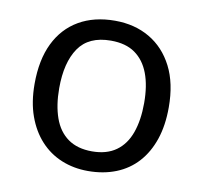

<svg xmlns="http://www.w3.org/2000/svg" viewBox="-67 -617 739 699"><g transform="rotate(10 302.5 -268.0)"><path d="M551 -269Q551 -202 533.5 -150.5Q516 -99 483.5 -63Q451 -27 404.5 -8.5Q358 10 301 10Q248 10 203 -8.5Q158 -27 125 -63Q92 -99 73.5 -150.5Q55 -202 55 -269Q55 -358 85 -419.5Q115 -481 171 -513.5Q227 -546 304 -546Q377 -546 432.5 -513.5Q488 -481 519.5 -419.5Q551 -358 551 -269ZM146 -269Q146 -206 162.5 -159.5Q179 -113 214 -88Q249 -63 303 -63Q357 -63 392 -88Q427 -113 443.5 -159.5Q460 -206 460 -269Q460 -333 443 -378Q426 -423 391.5 -447.5Q357 -472 302 -472Q220 -472 183 -418Q146 -364 146 -269Z"/></g></svg>

Font: hingu115
Style: Book
Weight: 400
Designer: Jelle Bosma - Monotype Design Team
Foundry: Monotype Imaging Inc.
Version: Version 2.003